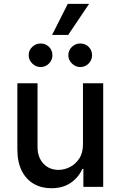

<svg xmlns="http://www.w3.org/2000/svg" viewBox="-20 -984 634 1011"><path d="M416.9 -226.2V-545.5H523.4V0H419V-94.5H413.4Q394.5 -50.8 353.2 -21.8Q311.8 7.1 250.4 7.1Q197.8 7.1 157.5 -16.2Q117.2 -39.4 94.3 -85.2Q71.4 -131 71.4 -198.5V-545.5H177.6V-211.3Q177.6 -155.5 208.5 -122.5Q239.3 -89.5 288.7 -89.5Q318.5 -89.5 348.2 -104.4Q377.8 -119.3 397.5 -149.5Q417.3 -179.7 416.9 -226.2ZM193.5 -631Q168.7 -631 149.9 -649.7Q131 -668.3 131 -692.8Q131 -719.5 149.9 -737.2Q168.7 -755 193.5 -755Q220.2 -755 238.1 -737.2Q256 -719.5 256 -692.8Q256 -668.3 238.1 -649.7Q220.2 -631 193.5 -631ZM402.3 -631Q377.5 -631 358.7 -649.7Q339.8 -668.3 339.8 -692.8Q339.8 -719.5 358.7 -737.2Q377.5 -755 402.3 -755Q429 -755 446.9 -737.2Q464.8 -719.5 464.8 -692.8Q464.8 -668.3 446.9 -649.7Q429 -631 402.3 -631ZM254.3 -800.1 337 -963.8H449.2L339.1 -800.1Z"/></svg>

Font: InterMG Medium
Style: Regular
Weight: 500
Designer: Rasmus Andersson
Foundry: rsms
Version: Version 3.019;December 26, 2023;FontCreator 15.0.0.2955 64-b